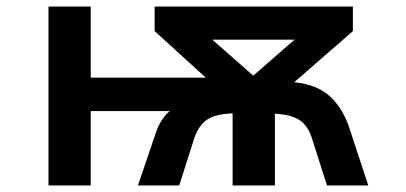

<svg xmlns="http://www.w3.org/2000/svg" viewBox="-20 -566 1240 586"><path d="M628 -445H879L753 -335ZM257 0V-227H498Q469 -203 454 -156L401 0H527L573 -144Q586 -183 611.5 -200.5Q637 -218 690 -220V0H819V-219Q870 -216 895 -199Q920 -182 932 -144L978 0H1104L1047 -173Q1028 -233 988.5 -270.5Q949 -308 878 -315L1057 -471V-546H452V-471L608 -329H257V-546H128V0Z"/></svg>

Font: Noto Sans Mono UI
Style: Bold
Weight: 700
Designer: Monotype Design team
Foundry: Monotype Imaging Inc.
Version: 1.000